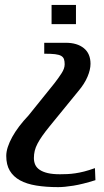

<svg xmlns="http://www.w3.org/2000/svg" viewBox="-20 -518 422 780"><path d="M347.7 -258.8Q347.7 -234.9 335.4 -206.1Q323.2 -177.2 298.3 -147.9L181.6 -4.9Q164.1 16.6 152.1 33.7Q140.1 50.8 132.3 65.7Q124.5 80.6 121.1 94.7Q117.7 108.9 117.7 124Q117.7 138.7 123 150.9Q128.4 163.1 140.9 171.6Q153.3 180.2 173.6 185.1Q193.8 189.9 223.6 189.9Q238.8 189.9 253.9 189.2Q269 188.5 285.9 186Q302.7 183.6 322 178.7Q341.3 173.8 365.7 165L367.7 213.9Q314.9 230.5 278.1 236.3Q241.2 242.2 216.3 242.2Q167 242.2 127.7 235.8Q88.4 229.5 61.3 214.6Q34.2 199.7 19.8 175.5Q5.4 151.4 5.4 115.2Q5.4 98.6 11.7 79.1Q18.1 59.6 29.8 38.3Q41.5 17.1 58.3 -5.1Q75.2 -27.3 95.7 -48.8L200.7 -179.2Q217.8 -201.2 230.2 -220.5Q242.7 -239.7 242.7 -256.8Q242.7 -269 240 -277.3Q237.3 -285.6 228.8 -290.8Q220.2 -295.9 203.9 -297.9Q187.5 -299.8 159.7 -299.8V-344.2H247.6Q293.5 -344.2 320.6 -322.3Q347.7 -300.3 347.7 -258.8ZM189.5 -498H288.6V-419.9H189.5Z"/></svg>

Font: Federov2
Style: Regular
Weight: 400
Designer: Olexa M. Volochay | Cyreal.org
Foundry: Olexa M. Volochay | Cyreal.org
Version: Version 1.000